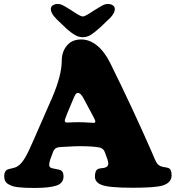

<svg xmlns="http://www.w3.org/2000/svg" viewBox="-20 -928 880 961"><path d="M451.2 -876Q484.9 -897 496.3 -902.6Q507.8 -908.2 519 -908.2Q534.7 -908.2 544.7 -901.4Q554.7 -894.5 554.7 -882.8Q554.7 -863.8 533.7 -840.8L482.4 -791.5Q451.2 -763.7 433.1 -752.7Q415 -741.7 394.5 -741.7Q375.5 -741.7 357.7 -751.5Q339.8 -761.2 315.4 -782.2L262.7 -832.5Q252.9 -843.3 248 -849.4Q243.2 -855.5 238.8 -864.7Q234.4 -874 234.4 -882.8Q234.4 -894.5 244.4 -901.4Q254.4 -908.2 270 -908.2Q281.2 -908.2 292.7 -902.6Q304.2 -897 337.4 -876Q341.3 -873.5 348.6 -868.7Q356 -863.8 359.4 -861.8Q362.8 -859.9 368.4 -856.4Q374 -853 377.4 -851.3Q380.9 -849.6 385.5 -847.9Q390.1 -846.2 394.5 -845.2Q399.4 -846.2 404.1 -847.9Q408.7 -849.6 415.3 -853.5Q421.9 -857.4 425 -859.1Q428.2 -860.8 438 -867.4Q447.8 -874 451.2 -876ZM245.6 -167.5 231.9 -130.9Q226.1 -113.8 226.1 -102.5Q226.1 -89.4 241.2 -85.9Q246.1 -84.5 262.5 -81.5Q278.8 -78.6 284.2 -75.7Q297.9 -68.8 297.9 -44.9Q297.9 -11.2 262.7 0.7Q227.5 12.7 154.8 12.7Q127.9 12.7 109.9 12Q91.8 11.2 72.8 9.3Q53.7 7.3 41.7 3.2Q29.8 -1 19.8 -7.3Q9.8 -13.7 5.4 -23.4Q1 -33.2 1 -46.4Q1 -72.8 20 -80.6Q23.4 -82 42.5 -86.2Q61.5 -90.3 71.3 -98.1Q87.9 -109.4 104.7 -137.2Q121.6 -165 147.9 -226.6L242.7 -442.9Q289.1 -552.7 289.1 -624Q289.1 -668.5 314.5 -699.5Q339.8 -730.5 386.2 -730.5Q428.7 -730.5 466.3 -699.7Q503.9 -668.9 532.7 -610.4Q645 -383.3 740.7 -164.6Q743.2 -158.7 747.8 -147.7Q752.4 -136.7 754.9 -131.3Q757.3 -126 761 -118.9Q764.6 -111.8 768.3 -107.4Q772 -103 776.4 -100.6Q785.6 -93.8 802 -91.6Q818.4 -89.4 825.2 -85.9Q838.9 -79.1 838.9 -50.8Q838.9 -13.7 794.4 0.5Q758.3 11.7 643.6 11.7Q522 11.7 487.8 -2.9Q455.1 -15.6 455.1 -44.4Q455.1 -75.2 471.2 -82.5Q477.1 -85 489 -86.2Q501 -87.4 506.3 -89.4Q522 -94.2 522 -108.9Q522 -114.3 518.6 -127.9L505.4 -164.6Q499 -184.6 479 -189.5Q447.8 -196.3 377 -196.3Q356.4 -196.3 324.5 -194.3Q292.5 -192.4 289.6 -192.4Q269 -191.9 259.8 -186.3Q250.5 -180.7 245.6 -167.5ZM372.1 -316.4Q393.1 -316.4 419.4 -314.7Q445.8 -313 448.7 -313Q457 -313 457 -319.8Q457 -326.7 444.8 -348.6L401.4 -429.7Q384.8 -462.9 370.1 -462.9Q363.3 -462.9 358.6 -456.5Q354 -450.2 346.2 -431.2L315.9 -358.9Q304.2 -330.1 304.2 -323.7Q304.2 -314.5 316.4 -314.5Q318.4 -314.5 325 -314.9Q331.5 -315.4 344 -315.9Q356.4 -316.4 372.1 -316.4Z"/></svg>

Font: Cooper* ExtraBold
Style: Regular
Weight: 800
Designer: Owen Earl
Foundry: indestructible type*
Version: Version 0.001